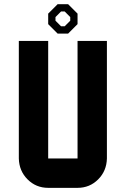

<svg xmlns="http://www.w3.org/2000/svg" viewBox="-20 -906 606 926"><path d="M495.6 -141.6Q494.1 -81.5 453.4 -40.8Q412.6 0 354 0H212.4Q153.8 0 113 -40.8Q72.3 -81.5 70.8 -141.6V-708.5H212.4V-141.6H354V-708.5H495.6ZM318.8 -806.2V-823.7L292 -850.6H274.4L247.6 -823.7V-806.2L274.4 -779.3H292ZM308.6 -885.7 354 -840.3V-789.6L308.6 -744.1H257.8L212.4 -789.6V-840.3L257.8 -885.7Z"/></svg>

Font: Blazma
Style: Regular
Weight: 400
Designer: GGBotNet
Version: 1.00